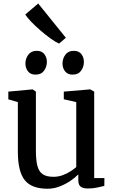

<svg xmlns="http://www.w3.org/2000/svg" viewBox="-20 -1088 670 1118"><path d="M491 9.5Q463.5 9.5 449.8 -1Q436 -11.5 436 -38V-72.5Q417.5 -53.5 389 -34.2Q360.5 -15 326.5 -2Q292.5 11 257 11Q163 11 123.5 -39.8Q84 -90.5 84 -204.5V-493.5L28.5 -509.5V-554.5L169 -567.5H170L189 -554.5V-211.5Q189 -157 197.5 -123.2Q206 -89.5 228 -74Q250 -58.5 291 -58.5Q320 -58.5 345.2 -68Q370.5 -77.5 390.8 -90.5Q411 -103.5 424 -115V-493.5L351.5 -510V-554.5L504 -567.5H505.5L528.5 -554.5V-51H588L587.5 -5.5Q570 -1.5 546.2 4Q522.5 9.5 491 9.5ZM186 -653.5Q158 -653.5 143 -672.5Q128 -691.5 128 -718Q128 -746.5 144.8 -769.2Q161.5 -792 194 -792H195Q223 -792 238 -773Q253 -754 253 -727.5Q253 -699 236.5 -676.2Q220 -653.5 187 -653.5ZM402 -653.5Q374 -653.5 359 -672.5Q344 -691.5 344 -718Q344 -746.5 360.5 -769.2Q377 -792 409.5 -792H410.5Q439 -792 453.8 -773Q468.5 -754 468.5 -727.5Q468.5 -699 452.2 -676.2Q436 -653.5 403 -653.5ZM323 -834.5Q304 -843 275.5 -863.2Q247 -883.5 216.8 -909.5Q186.5 -935.5 162.2 -960.8Q138 -986 127 -1003.5L202.5 -1067.5L363.5 -868L324 -834.5Z"/></svg>

Font: Merriweather Light 18pt
Style: Regular
Weight: 400
Version: Version 2.100